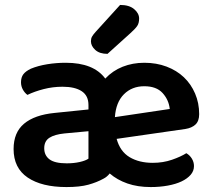

<svg xmlns="http://www.w3.org/2000/svg" viewBox="-20 -742 861 777"><path d="M246 -488Q359 -488 406 -424Q436 -456 476.5 -472Q517 -488 564 -488Q613 -488 654 -472.5Q695 -457 724 -429.5Q753 -402 769.5 -363.5Q786 -325 786 -280Q786 -252 771 -238Q756 -224 730 -220L452 -180Q466 -129 504.5 -106Q543 -83 598 -83Q640 -83 676 -95.5Q712 -108 734 -122Q748 -114 756.5 -100Q765 -86 765 -70Q765 -50 751.5 -34.5Q738 -19 715 -8Q692 3 659.5 9Q627 15 590 15Q537 15 495.5 0.5Q454 -14 424 -40Q413 -26 399 -19Q372 -4 337.5 5.5Q303 15 249 15Q149 15 92 -23.5Q35 -62 35 -139Q35 -206 77.5 -241.5Q120 -277 201 -285L338 -299V-317Q338 -355 310.5 -373Q283 -391 233 -391Q194 -391 157 -381.5Q120 -372 91 -358Q80 -366 72.5 -379.5Q65 -393 65 -409Q65 -429 74.5 -441.5Q84 -454 105 -464Q134 -476 171 -482Q208 -488 246 -488ZM250 -81Q279 -81 303 -86.5Q327 -92 338 -100V-211L241 -202Q201 -198 180 -184.5Q159 -171 159 -142Q159 -113 180.5 -97Q202 -81 250 -81ZM564 -393Q514 -393 481.5 -360.5Q449 -328 445 -268L667 -301Q663 -338 638 -365.5Q613 -393 564 -393ZM466 -722Q503 -722 523 -705Q543 -688 543 -667Q543 -648 535 -636.5Q527 -625 508 -608L415 -524Q383 -524 365.5 -540Q348 -556 348 -575Q348 -586 352.5 -594Q357 -602 367 -613Z"/></svg>

Font: Baloo Paaji 2 SemiBold
Style: Regular
Weight: 600
Designer: Shuchita Grover, Noopur Datye and Ek Type
Foundry: Ek Type
Version: Version 1.640;hotconv 1.0.111;makeotfexe 2.5.65597; ttfautoh